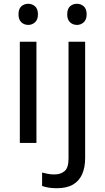

<svg xmlns="http://www.w3.org/2000/svg" viewBox="-20 -757 556 1017"><path d="M173 -536V0H85V-536ZM130 -737Q150 -737 165.5 -723.5Q181 -710 181 -681Q181 -653 165.5 -639Q150 -625 130 -625Q108 -625 93 -639Q78 -653 78 -681Q78 -710 93 -723.5Q108 -737 130 -737ZM280 240Q255 240 236 236.5Q217 233 203 228V157Q218 161 234 164Q250 167 269 167Q301 167 322 149.5Q343 132 343 83V-536H431V80Q431 130 415 166Q399 202 366 221Q333 240 280 240ZM336 -681Q336 -710 351 -723.5Q366 -737 388 -737Q408 -737 423.5 -723.5Q439 -710 439 -681Q439 -653 423.5 -639Q408 -625 388 -625Q366 -625 351 -639Q336 -653 336 -681Z"/></svg>

Font: Noto Sans Cherokee
Style: Regular
Weight: 400
Designer: Monotype Design Team
Foundry: Monotype Imaging Inc.
Version: Version 2.001